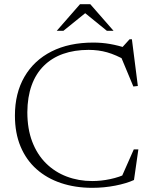

<svg xmlns="http://www.w3.org/2000/svg" viewBox="-20 -890 728 920"><path d="M422 -22.5Q464.5 -22.5 508.2 -31.8Q552 -41 589 -59L556.5 -28L621 -174H643L622 -27.5Q586 -11 532.2 -0.5Q478.5 10 422 10Q340.5 10 272.5 -12.8Q204.5 -35.5 155 -79.5Q105.5 -123.5 78.5 -188Q51.5 -252.5 51.5 -336Q51.5 -443.5 97.2 -522.2Q143 -601 227 -643.5Q311 -686 427 -686Q468.5 -686 507.2 -679.2Q546 -672.5 590.5 -658L562 -659L601 -702H612L640.5 -478L619 -475.5L552.5 -635L586.5 -598.5Q535 -627.5 493.5 -639.2Q452 -651 404.5 -651Q336.5 -651 282.2 -631.8Q228 -612.5 189.8 -574.5Q151.5 -536.5 131.5 -480.8Q111.5 -425 111 -352.5Q111 -272.5 134.5 -211Q158 -149.5 200.5 -107.5Q243 -65.5 299.8 -44Q356.5 -22.5 422 -22.5ZM380 -833.5H396.5L284 -742.5H252L363.5 -870H412.5L524 -742.5H492Z"/></svg>

Font: Newsreader 16pt 16pt Light
Style: Regular
Weight: 300
Version: Version 1.003